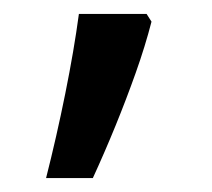

<svg xmlns="http://www.w3.org/2000/svg" viewBox="-20 -136 303 275"><path d="M190 -116 197 -105Q188 -70 174.5 -32Q161 6 145.5 44Q130 82 113 119H46Q61 60 73.5 -2Q86 -64 93 -116Z"/></svg>

Font: hexlkannada05
Style: Book
Weight: 400
Designer: Jelle Bosma - Monotype Design Team
Foundry: Monotype Imaging Inc.
Version: Version 2.003